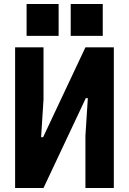

<svg xmlns="http://www.w3.org/2000/svg" viewBox="-20 -933 640 953"><path d="M55 -698H196V-439L184 -252H194L404 -698H545V0H404V-259L416 -446H406L196 0H55ZM490 -913V-755H331V-913ZM271 -913V-755H112V-913Z"/></svg>

Font: iA Writer Duo V
Style: Regular
Weight: 400
Designer: Mike Abbink, Paul van der Laan, Pieter van Rosmalen, Oliver Reichenstein
Foundry: Information Architects Inc.
Version: Version 2.000